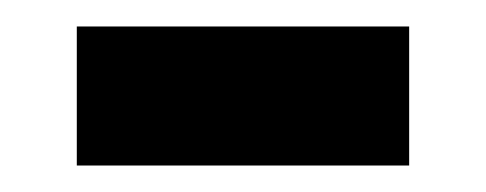

<svg xmlns="http://www.w3.org/2000/svg" viewBox="-20 -342 367 145"><path d="M38 -217H289V-322H38Z"/></svg>

Font: Noto Serif Malayalam
Style: Bold
Weight: 700
Designer: Indian type Foundry, Jelle Bosma, Monotype Design Team
Foundry: Monotype Imaging Inc.
Version: Version 2.104